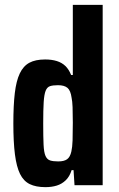

<svg xmlns="http://www.w3.org/2000/svg" viewBox="-20 -763 491 791"><path d="M167 8Q128 8 102.5 -4.5Q77 -17 62.5 -46.5Q48 -76 41.5 -127Q35 -178 35 -254Q35 -329 41 -379.5Q47 -430 61.5 -460.5Q76 -491 101 -504.5Q126 -518 166 -518Q193 -518 214 -511.5Q235 -505 249.5 -491Q264 -477 273 -454H280V-743H403V0H287L283 -62H275Q267 -36 251 -20.5Q235 -5 214 1.5Q193 8 167 8ZM220 -98Q244 -98 256.5 -107Q269 -116 274 -139Q278 -156 279 -184.5Q280 -213 280 -258Q280 -296 279 -321.5Q278 -347 275 -360Q271 -390 258 -401Q245 -412 219 -412Q198 -412 186 -408Q174 -404 168 -389Q162 -374 160 -342.5Q158 -311 158 -255Q158 -199 159.5 -167Q161 -135 167.5 -120.5Q174 -106 186.5 -102Q199 -98 220 -98Z"/></svg>

Font: Saira Condensed
Style: Bold
Weight: 700
Width: 3
Designer: Hector Gatti with collaboration of the Omnibus-Type team
Foundry: Omnibus-Type
Version: Version 1.101